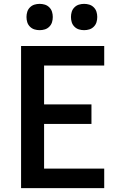

<svg xmlns="http://www.w3.org/2000/svg" viewBox="-20 -973 640 993"><path d="M89 0V-735H519V-634H208V-433H453V-332H208V-101H519V0ZM415 -817Q401 -817 388 -821Q375 -825 365 -835Q355 -845 351 -858Q347 -871 347 -885Q347 -899 351 -912Q355 -925 365 -935Q375 -945 388 -949Q401 -953 415 -953Q429 -953 442 -949Q455 -945 465 -935Q475 -925 479 -912Q483 -899 483 -885Q483 -871 479 -858Q475 -845 465 -835Q455 -825 442 -821Q429 -817 415 -817ZM185 -817Q171 -817 158 -821Q145 -825 135 -835Q125 -845 121 -858Q117 -871 117 -885Q117 -899 121 -912Q125 -925 135 -935Q145 -945 158 -949Q171 -953 185 -953Q199 -953 212 -949Q225 -945 235 -935Q245 -925 249 -912Q253 -899 253 -885Q253 -871 249 -858Q245 -845 235 -835Q225 -825 212 -821Q199 -817 185 -817Z"/></svg>

Font: Iosevka Fixed Extended
Style: Bold
Weight: 700
Width: 7
Monospace: yes
Designer: Belleve Invis
Foundry: Belleve Invis
Version: Version 24.1.1; ttfautohint (v1.8.4)